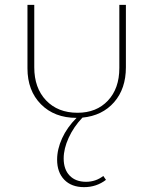

<svg xmlns="http://www.w3.org/2000/svg" viewBox="-20 -480 631 790"><path d="M498 -460V-203Q498 -115 449.5 -59.5Q401 -4 319 4Q283 42 262.5 87Q242 132 242 172Q242 217 266.5 242.5Q291 268 334 268Q374 268 405 244L416 260Q377 290 326 290Q274 290 244.5 259.5Q215 229 215 177Q215 134 235.5 89Q256 44 295 5Q204 5 148.5 -51Q93 -107 93 -199V-460H121V-203Q121 -118 169.5 -67Q218 -16 299 -16Q377 -16 424 -66Q471 -116 471 -200V-460Z"/></svg>

Font: Ysabeau SC Extralight
Style: Regular
Weight: 200
Designer: Christian Thalmann (Catharsis Fonts)
Version: Version 0.003